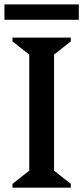

<svg xmlns="http://www.w3.org/2000/svg" viewBox="-28 -863 382 883"><path d="M29.3 0V-17.4L106.5 -78.2V-611.8L29.3 -672.6V-690H297.7V-672.6L220.5 -611.8V-78.2L297.7 -17.4V0ZM-7.6 -771.9V-842.9H334.5V-771.9Z"/></svg>

Font: Platypi Light
Style: Regular
Weight: 300
Designer: David Sargent
Foundry: Bolt Cutter Type
Version: Version 1.200